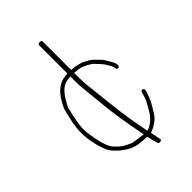

<svg xmlns="http://www.w3.org/2000/svg" viewBox="-223 -762 923 923"><g transform="rotate(-45 238.0 -300.5)"><path d="M217.5 -665V-474C212.5 -473.3 207.1 -472.7 201.2 -472C160.6 -468.9 128.2 -442.6 100.5 -393C91.1 -376.3 85.6 -364 84 -356C82.3 -348 79.8 -337.5 76.5 -324.5C73.1 -311.5 70.5 -299.7 68.5 -289C67.1 -278.3 65.5 -266 63.5 -252C59.7 -208.5 65.7 -161.5 81.5 -111C84.8 -100.3 89.1 -89.6 94.5 -78.8C99.8 -68 109.8 -56.1 124.5 -43C134.5 -31.7 152.2 -19.1 177.5 -5C199.9 6.3 232.4 12 273.8 12C277.1 27.3 280 39.3 282.5 48L287.5 66C289.2 72.7 294 75.3 301.9 74C309.3 72.7 311.8 68.7 310.4 62L306.2 44C304.6 36 302.5 25.3 300 12C317.1 6.8 334.2 -3 352.8 -17.3C361.7 -24.2 370.8 -35.2 379.9 -50.5C384.9 -58.8 391.9 -70.6 400.8 -85.7C409.8 -100.8 418.3 -122.6 426.4 -151C428.4 -157.7 426.1 -162 419.4 -164C412.8 -166 408.8 -163.7 407.4 -157L404.4 -150C402 -133.1 392.7 -111.1 376.4 -84C372.4 -77.3 368.1 -70 363.4 -62C355.8 -49 344.1 -36.3 328.3 -24C318.8 -16.7 311 -12.2 304.4 -10.5C299.8 -9.5 296.7 -8.7 295 -8C295 -9.3 290.7 -32 282.2 -75.9C273.7 -119.8 264.8 -186.3 255.6 -275.5C252.7 -303.8 249.8 -330 246.9 -354C244 -378 242.5 -401.3 242.5 -424V-453C245.8 -452.3 253.9 -451.5 266.7 -450.5C279.5 -449.4 295.2 -444.3 312.4 -435C317.8 -431.7 322.8 -428.8 327.4 -426.5C332.1 -424.2 336.3 -421 339.9 -417C343.6 -413 347.4 -409 351.4 -405C366.1 -390.3 375.8 -378.3 380.4 -369C383.1 -363.7 386.5 -357.9 390.6 -351.7C394.7 -345.6 397.3 -338 398.4 -329C399.1 -322.3 402.8 -319.3 409.4 -320C416.1 -320.7 418.9 -325.6 418 -334.7C417 -343.8 413.8 -352.5 408.4 -361C403.8 -368.3 398.7 -376.9 393.2 -386.7C387.7 -396.5 378.6 -407.3 365.9 -419C361.6 -423 357.3 -427.3 352.9 -432C348.6 -436.7 343.9 -440.3 338.9 -443C333.9 -445.7 328.4 -448.8 322.4 -452.5C316.4 -456.2 310.1 -459.3 302.5 -462C294.2 -464.7 286.3 -466.8 278.8 -468.5C271.3 -470.2 264.4 -471.2 258.1 -471.5C251.9 -471.8 246.7 -472.3 242.5 -473V-665C242.5 -671.7 238.3 -675 230 -675C221.7 -675 217.5 -671.7 217.5 -665ZM270 -8C261.2 -8 241 -10.7 209.2 -16C201.2 -17.4 183.6 -24.7 161.6 -37.9C149.7 -45.1 136.6 -56.8 122.5 -73C110 -87.5 99.5 -116.5 91 -160C87.3 -178.7 84.5 -197.9 82.5 -217.8C80.6 -237.7 84.9 -271.4 95.5 -319L103 -350.5C104.6 -357.5 109.8 -368.3 118.5 -383C138.5 -418.5 159.7 -440.1 182 -448C189 -450 195.6 -451.3 201.9 -452C208.1 -452.7 213.3 -453.3 217.5 -454V-424C217.5 -401.3 219 -377.7 221.9 -353C224.8 -328.3 228.9 -288.5 234.1 -233.5C239.4 -178.5 251.3 -103.7 270 -9Z"/></g></svg>

Font: Proton
Style: RgExt
Weight: 500
Version: Version 1.017